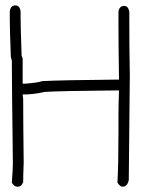

<svg xmlns="http://www.w3.org/2000/svg" viewBox="-20 -706 540 728"><path d="M38.6 -685.5Q54.2 -685.5 58.1 -664.1V-638.7Q58.1 -606.4 62 -494.1Q65.9 -487.8 65.9 -482.4V-388.7H75.7Q124 -392.6 140.1 -398.4Q211.4 -402.3 431.2 -404.3Q429.2 -538.1 429.2 -613.3V-662.1Q432.6 -683.6 450.7 -683.6Q466.3 -683.6 470.2 -662.1Q470.2 -519 472.2 -419.9L468.3 -23.4Q462.9 2 444.8 2Q435.1 2 425.3 -13.7Q429.2 -80.6 429.2 -209V-271.5Q429.2 -301.3 431.2 -363.3Q207.5 -361.3 147.9 -357.4Q109.4 -347.7 65.9 -347.7L67.9 -330.1Q67.9 -245.6 69.8 -89.8Q67.9 -41.5 67.9 -15.6Q61.5 2 46.4 2Q33.2 2 24.9 -13.7Q28.8 -69.8 28.8 -85.9Q24.9 -396.5 24.9 -476.6Q21 -489.3 21 -492.2Q17.1 -594.7 17.1 -632.8V-664.1Q20.5 -685.5 38.6 -685.5Z"/></svg>

Font: CEF Fonts CJK Mono
Style: Regular
Weight: 400
Designer: PartyBoss (派对大魔王)
Version: Release 2.25